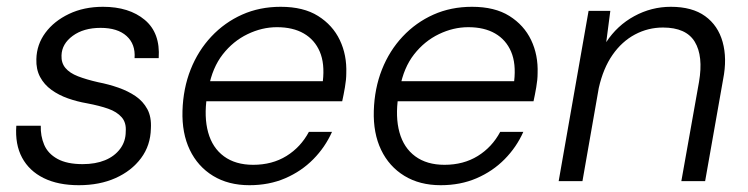

<svg xmlns="http://www.w3.org/2000/svg" viewBox="-20 -533 2200 565"><path d="M212 12Q151 12 108.5 -9Q66 -30 45 -69Q24 -108 28 -163H100Q99 -133 110 -107Q121 -81 149 -65.5Q177 -50 223 -50Q261 -50 289 -61.5Q317 -73 333.5 -95Q350 -117 350 -146Q352 -172 338 -188Q324 -204 298.5 -213Q273 -222 236 -229Q207 -234 180 -243.5Q153 -253 131.5 -268.5Q110 -284 98 -306.5Q86 -329 87 -359Q88 -402 113.5 -436.5Q139 -471 183 -492Q227 -513 283 -513Q360 -513 406 -474.5Q452 -436 447 -362H376Q379 -403 352.5 -427Q326 -451 276 -451Q226 -451 194 -427.5Q162 -404 161 -370Q160 -348 172.5 -333Q185 -318 209.5 -308.5Q234 -299 269 -291Q300 -285 328.5 -275Q357 -265 379 -250Q401 -235 413.5 -212Q426 -189 424 -155Q423 -105 395 -67.5Q367 -30 320 -9Q273 12 212 12Z M714 12Q652 12 607 -15.5Q562 -43 538.5 -92Q515 -141 517 -207Q519 -273 541 -328.5Q563 -384 602 -425.5Q641 -467 692.5 -490Q744 -513 806 -513Q873 -513 916 -486Q959 -459 980 -415Q1001 -371 999 -317Q999 -299 995 -276Q991 -253 987 -235H573L583 -294H930Q936 -346 921 -381Q906 -416 874 -434.5Q842 -453 795 -453Q751 -453 708.5 -432.5Q666 -412 635.5 -373Q605 -334 594 -275L589 -249Q580 -189 592.5 -143.5Q605 -98 639 -73Q673 -48 725 -48Q781 -48 823 -74Q865 -100 889 -145H957Q937 -100 902 -64.5Q867 -29 819.5 -8.5Q772 12 714 12Z M1277 12Q1215 12 1170 -15.5Q1125 -43 1101.5 -92Q1078 -141 1080 -207Q1082 -273 1104 -328.5Q1126 -384 1165 -425.5Q1204 -467 1255.5 -490Q1307 -513 1369 -513Q1436 -513 1479 -486Q1522 -459 1543 -415Q1564 -371 1562 -317Q1562 -299 1558 -276Q1554 -253 1550 -235H1136L1146 -294H1493Q1499 -346 1484 -381Q1469 -416 1437 -434.5Q1405 -453 1358 -453Q1314 -453 1271.5 -432.5Q1229 -412 1198.5 -373Q1168 -334 1157 -275L1152 -249Q1143 -189 1155.5 -143.5Q1168 -98 1202 -73Q1236 -48 1288 -48Q1344 -48 1386 -74Q1428 -100 1452 -145H1520Q1500 -100 1465 -64.5Q1430 -29 1382.5 -8.5Q1335 12 1277 12Z M1624 0 1712 -501H1776L1764 -409Q1796 -458 1846.5 -485.5Q1897 -513 1954 -513Q2017 -513 2055 -485.5Q2093 -458 2106.5 -409.5Q2120 -361 2108 -300L2055 0H1985L2037 -292Q2050 -368 2024.5 -410Q1999 -452 1931 -452Q1887 -452 1848.5 -431.5Q1810 -411 1782.5 -371.5Q1755 -332 1742 -274L1694 0Z"/></svg>

Font: DM Sans 18pt Light
Style: Italic
Weight: 300
Italic angle: -10°
Designer: Colophon Foundry, Jonny Pinhorn
Foundry: Colophon Foundry
Version: Version 4.004;gftools[0.9.30]